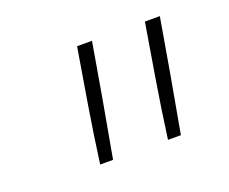

<svg xmlns="http://www.w3.org/2000/svg" viewBox="-67 -873 634 532"><g transform="rotate(-20 250.0 -607.0)"><path d="M348 -442Q359 -524 372.5 -606.5Q386 -689 400 -772H444Q430 -689 415.5 -606.5Q401 -524 386 -442ZM148 -442Q159 -524 172.5 -606.5Q186 -689 200 -772H244Q230 -689 215.5 -606.5Q201 -524 186 -442Z"/></g></svg>

Font: Iosevka SS18 Extralight
Style: Italic
Weight: 200
Italic angle: -9°
Monospace: yes
Designer: Belleve Invis
Foundry: Belleve Invis
Version: Version 25.1.1; ttfautohint (v1.8.4)